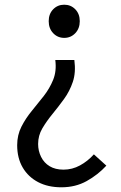

<svg xmlns="http://www.w3.org/2000/svg" viewBox="-20 -577 514 816"><path d="M241 219Q184 219 142 197Q100 175 76.5 135Q53 95 53 40Q53 -3 71 -38.5Q89 -74 115 -105.5Q141 -137 166 -169Q191 -201 206 -238Q221 -275 215 -322H296Q303 -269 289.5 -229Q276 -189 252 -156Q228 -123 203 -92.5Q178 -62 160 -31.5Q142 -1 142 35Q142 64 154.5 89.5Q167 115 191 129.5Q215 144 250 144Q287 144 320 126Q353 108 379 79L432 127Q396 166 348.5 192.5Q301 219 241 219ZM253 -416Q225 -416 206 -436Q187 -456 187 -487Q187 -518 206 -537.5Q225 -557 253 -557Q281 -557 300 -537.5Q319 -518 319 -487Q319 -456 300 -436Q281 -416 253 -416Z"/></svg>

Font: Noto Sans JP Thin
Style: Regular
Weight: 400
Version: Version 2.004-H2;hotconv 1.0.118;makeotfexe 2.5.65603